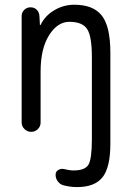

<svg xmlns="http://www.w3.org/2000/svg" viewBox="-20 -550 540 801"><path d="M110.4 0Q93.8 0 82 -11.7Q70.3 -23.4 70.3 -39.1V-483.4Q70.3 -498 81.1 -508.8Q91.8 -519.5 107.4 -519.5Q123 -519.5 133.3 -509.3Q143.6 -499 144.5 -483.4L146.5 -446.3Q146.5 -445.3 147.5 -445.3Q149.4 -445.3 149.4 -446.3Q168 -484.4 206.5 -507.3Q245.1 -530.3 290 -530.3Q369.1 -530.3 404.8 -484.9Q440.4 -439.5 440.4 -330.1V49.8Q440.4 148.4 407.7 189.5Q375 230.5 301.8 230.5Q273.4 230.5 247.1 223.6Q232.4 220.7 222.2 208Q211.9 195.3 211.9 178.7Q211.9 166 223.1 159.2Q234.4 152.3 247.1 155.3Q270.5 161.1 287.1 161.1Q334 161.1 348.6 137.7Q363.3 114.3 363.3 30.3V-311.5Q363.3 -399.4 343.3 -429.2Q323.2 -459 269.5 -459Q219.7 -459 184.6 -402.8Q149.4 -346.7 149.4 -252V-39.1Q149.4 -22.5 137.7 -11.2Q126 0 110.4 0Z"/></svg>

Font: Rounded Mgen+ 1m regular
Style: Regular
Weight: 400
Designer: [Source Han Sans]
Ryoko NISHIZUKA  (kana & ideographs); Paul D. Hunt (Latin, Greek & Cyrillic); Wenlong ZHANG  (bopomofo
Version: Version 1.059.20150602